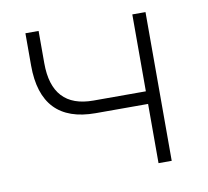

<svg xmlns="http://www.w3.org/2000/svg" viewBox="-64 -588 713 658"><g transform="rotate(-10 293.0 -259.0)"><path d="M253.9 -206.1Q64.5 -206.1 64.5 -405.3V-517.6H110.4V-405.3Q110.4 -250 253.9 -250H436.5V-517.6H482.4V0H436.5V-206.1Z"/></g></svg>

Font: Cascadia Mono NF ExtraLight
Style: Regular
Weight: 200
Monospace: yes
Designer: Aaron Bell
Foundry: Saja Typeworks
Version: Version 2404.023; ttfautohint (v1.8.4)